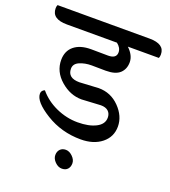

<svg xmlns="http://www.w3.org/2000/svg" viewBox="-199 -762 904 1024"><g transform="rotate(20 253.0 -250.0)"><path d="M213 99.5Q213 79 225 66.5Q237 54 257 54Q277 54 295.5 72Q314 90 314 110.5Q314 131 302.5 143.5Q291 156 270 156Q249 156 231 138Q213 120 213 99.5ZM200 -496 296 -495Q343 -495 343 -530Q343 -556 317 -576H33Q-53 -576 -53 -637Q-53 -648 -49 -656H473Q559 -656 559 -597Q559 -584 555 -576H379Q417 -540 417 -501Q417 -462 392 -438.5Q367 -415 312 -415L232 -416Q194 -416 164 -403Q134 -390 134 -362Q134 -309 201 -309L309 -315Q378 -315 426.5 -265.5Q475 -216 475 -157Q475 -98 429.5 -61.5Q384 -25 311 -25Q202 -25 113 -80Q24 -135 24 -180Q24 -199 43 -206Q82 -159 141.5 -132Q201 -105 264.5 -105Q328 -105 368 -125.5Q408 -146 408 -183Q408 -206 393.5 -219.5Q379 -233 351 -233L243 -227Q178 -227 123.5 -274.5Q69 -322 69 -388Q69 -439 103.5 -467.5Q138 -496 200 -496Z"/></g></svg>

Font: Laila Medium
Style: Regular
Weight: 500
Designer: Hitesh Malaviya
Foundry: Indian Type Foundry
Version: Version 1.302;PS 1.0;hotconv 1.0.78;makeotf.lib2.5.61930; tt